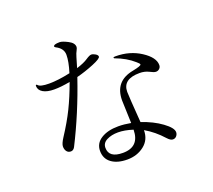

<svg xmlns="http://www.w3.org/2000/svg" viewBox="-130 -944 1261 1135"><g transform="rotate(-20 500.0 -376.5)"><path d="M127.9 -575.2Q127.9 -581.1 132.8 -581.1Q134.8 -581.1 137.7 -578.1Q150.4 -561.5 207 -561.5Q263.7 -561.5 339.8 -578.1Q360.4 -644.5 360.4 -686.5Q360.4 -727.5 315.4 -750Q308.6 -754.9 308.6 -756.8Q308.6 -770.5 347.7 -770.5Q364.3 -770.5 398.4 -752.9Q432.6 -735.4 432.6 -710Q432.6 -703.1 425.8 -690.4Q418 -676.8 411.1 -653.3Q404.3 -629.9 392.6 -590.8Q439.5 -605.5 463.9 -622.1Q487.3 -637.7 498 -637.7Q508.8 -637.7 522.9 -629.4Q537.1 -621.1 537.1 -611.3Q537.1 -598.6 483.4 -576.7Q429.7 -554.7 376 -541Q306.6 -336.9 215.8 -158.2Q206.1 -140.6 190.4 -140.6Q173.8 -140.6 164.6 -152.8Q155.3 -165 155.3 -183.6Q155.3 -201.2 176.8 -234.4Q226.6 -310.5 259.3 -377Q292 -443.4 323.2 -529.3Q267.6 -518.6 223.6 -518.6Q178.7 -518.6 153.3 -533.7Q127.9 -548.8 127.9 -575.2ZM352.5 -84Q352.5 -131.8 394.5 -158.2Q436.5 -184.6 502.9 -184.6Q540 -184.6 582 -176.8L577.1 -320.3Q577.1 -441.4 698.2 -463.9Q752 -474.6 752 -483.4Q752 -489.3 734.4 -503.9Q688.5 -544.9 619.1 -570.3Q616.2 -572.3 616.2 -576.2Q616.2 -579.1 629.9 -579.1Q718.8 -579.1 787.1 -534.7Q855.5 -490.2 855.5 -442.4Q855.5 -428.7 846.2 -419.9Q836.9 -411.1 824.2 -411.1Q811.5 -411.1 786.1 -424.8Q760.7 -437.5 729.5 -437.5Q623 -437.5 623 -357.4Q623 -333 635.7 -163.1Q709 -138.7 761.2 -100.6Q813.5 -62.5 813.5 -35.2Q813.5 -22.5 804.7 -11.7Q795.9 -1 781.2 -1Q766.6 -1 748 -21.5Q698.2 -77.1 638.7 -111.3Q638.7 -50.8 594.2 -16.1Q549.8 18.6 488.3 18.6Q425.8 18.6 389.2 -8.3Q352.5 -35.2 352.5 -84ZM388.7 -90.8Q388.7 -27.3 476.6 -27.3Q580.1 -27.3 582 -133.8V-134.8Q530.3 -151.4 489.3 -151.4Q448.2 -151.4 418.5 -136.2Q388.7 -121.1 388.7 -90.8Z"/></g></svg>

Font: GenEi Koburi Mincho v6
Style: Regular
Weight: 400
Designer: o_tamon (Modified)
Foundry: o_tamon / Adobe Systems Incorporated
Version: Version 6.1